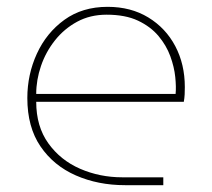

<svg xmlns="http://www.w3.org/2000/svg" viewBox="-20 -542 621 562"><path d="M346 0Q267 0 202 -28.5Q137 -57 98.5 -113.5Q60 -170 60 -255Q60 -324 88 -385Q116 -446 168.5 -484Q221 -522 295 -522Q363 -522 414 -491Q465 -460 493 -407Q521 -354 521 -287Q521 -276 520.5 -265.5Q520 -255 518 -244H86Q86 -172 121.5 -122.5Q157 -73 214.5 -48Q272 -23 338 -23H458V0ZM86 -267H494Q496 -287 493 -316.5Q490 -346 478.5 -377.5Q467 -409 444 -436.5Q421 -464 384 -481.5Q347 -499 292 -499Q244 -499 206 -478.5Q168 -458 141 -424Q114 -390 100 -349Q86 -308 86 -267Z"/></svg>

Font: MuseoModerno SemiBold Thin
Style: Regular
Weight: 250
Version: Version 1.001